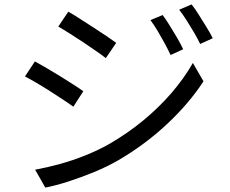

<svg xmlns="http://www.w3.org/2000/svg" viewBox="-20 -814 1040 869"><path d="M716 -746Q729 -729 746.5 -701Q764 -673 781 -644Q798 -615 809 -591L752 -565Q740 -591 725 -618.5Q710 -646 694 -673Q678 -700 661 -723ZM847 -794Q861 -777 878 -750Q895 -723 913 -694Q931 -665 943 -641L886 -615Q873 -642 857 -669Q841 -696 824.5 -722Q808 -748 791 -770ZM289 -761Q311 -749 341 -729.5Q371 -710 403 -689.5Q435 -669 462.5 -650.5Q490 -632 506 -620L459 -551Q441 -565 413.5 -584Q386 -603 355.5 -623.5Q325 -644 295.5 -662.5Q266 -681 244 -694ZM139 -46Q194 -56 252 -72Q310 -88 367 -111Q424 -134 474 -162Q557 -210 628 -268.5Q699 -327 756 -393Q813 -459 853 -529L901 -446Q836 -346 736 -252.5Q636 -159 516 -89Q466 -60 406.5 -35.5Q347 -11 289.5 7.5Q232 26 185 35ZM138 -536Q160 -524 191 -506Q222 -488 254 -468Q286 -448 313.5 -430.5Q341 -413 357 -401L312 -331Q293 -345 265.5 -363Q238 -381 207 -401Q176 -421 146 -438.5Q116 -456 93 -468Z"/></svg>

Font: Noto Sans TC
Style: Regular
Weight: 400
Designer: Ryoko NISHIZUKA  (kana, bopomofo & ideographs); Paul D. Hunt (Latin, Greek & Cyrillic); Sandoll Communications , Soo-you
Foundry: Adobe
Version: Version 2.004-H2;hotconv 1.0.118;makeotfexe 2.5.65603